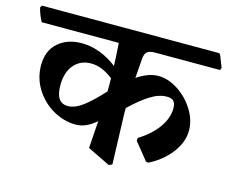

<svg xmlns="http://www.w3.org/2000/svg" viewBox="-115 -712 1074 895"><g transform="rotate(15 422.0 -264.5)"><path d="M498 -464Q492 -391 491 -370Q545 -407 593 -407Q641 -407 688.5 -376Q736 -345 766 -296.5Q796 -248 796 -198Q796 -141 755.5 -88.5Q715 -36 651 -4L640 -6L573 -89L574 -103Q633 -139 666 -185.5Q699 -232 699 -278Q699 -303 689 -313.5Q679 -324 656 -324Q618 -324 576 -297.5Q534 -271 484 -223V-195L492 47L476 54L367 1L376 -131Q328 -88 278 -88Q221 -88 168.5 -118Q116 -148 83.5 -200Q51 -252 51 -314Q51 -384 95 -423Q139 -462 209 -462Q253 -462 297 -445.5Q341 -429 380 -398Q379 -443 374 -508H2Q-16 -542 -23 -573L-17 -583H839L845 -576L867 -520L863 -508H551Q524 -508 512 -499Q500 -490 498 -464ZM382 -276V-297V-339Q328 -382 275 -382Q224 -382 193 -346Q162 -310 162 -247Q162 -162 220 -162Q254 -162 292.5 -191Q331 -220 382 -276Z"/></g></svg>

Font: Sahitya
Style: Bold
Weight: 700
Designer: Juan Pablo del Peral
Foundry: Juan Pablo del Peral (http://www.huertatipografica.com)
Version: Version 1.001;PS 001.000;hotconv 1.0.70;makeotf.lib2.5.58329